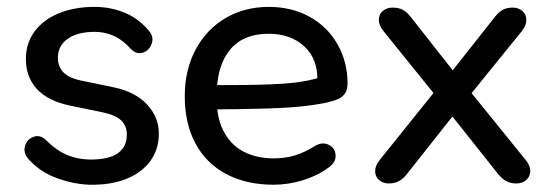

<svg xmlns="http://www.w3.org/2000/svg" viewBox="-20 -516 1572 546"><path d="M62.7 -61.8Q45.6 -79.7 51 -100.1Q56.5 -120.5 75.5 -127Q94.5 -133.6 111 -117.5Q141.9 -86.6 173 -74.4Q204.1 -62.3 237.1 -62.3Q290.5 -62.3 315.6 -80.6Q340.7 -98.8 340.7 -132.8Q340.7 -157.8 325 -173.2Q309.3 -188.6 272.4 -196.5L178.7 -215.8Q116.3 -229 85 -262.8Q53.6 -296.6 53.6 -348.7Q53.6 -392.9 78.2 -426.4Q102.8 -459.9 147 -478.1Q191.2 -496.4 248.9 -496.4Q294.8 -496.4 335.1 -479.6Q375.4 -462.8 403.9 -427.8Q418.2 -410.9 411.3 -391.5Q404.5 -372.2 385.9 -366.3Q367.2 -360.3 350.7 -378.3Q340.6 -389.6 329.3 -398.3Q310.8 -412.6 290.7 -419Q270.6 -425.4 249.1 -425.4Q200.7 -425.4 172.6 -405.7Q144.6 -386 144.6 -351.6Q144.6 -327.3 159.9 -310.8Q175.3 -294.4 209.4 -287.2L303 -267.8Q364.3 -255 398 -219.1Q431.7 -183.2 431.7 -136Q431.7 -91.3 407.5 -58.1Q383.4 -25 338.9 -7.2Q294.4 10.5 235.4 9.3Q189.7 8 141.9 -9.4Q94.1 -26.9 62.7 -61.8Z M505.4 -242.5Q505.4 -316.9 536 -374.5Q566.6 -432.1 620.9 -464.3Q675.1 -496.4 744.3 -496.4Q809.8 -496.4 860.8 -468.1Q911.8 -439.7 940 -389.7Q968.3 -339.7 968.3 -278.8Q968.3 -261.4 961.6 -251Q954.9 -240.7 943.1 -235.1Q931.2 -229.5 912.1 -225L901.8 -222.7Q853.2 -213.5 797.3 -210.1Q741.3 -206.7 651.1 -205.5Q615.2 -205.5 578.3 -204.5L580 -274H622.8Q723.3 -274 785.6 -278Q847.9 -282 898.9 -298.3L882.6 -285Q884.4 -347.7 845.6 -383.9Q806.7 -420 743.9 -420Q673.4 -420 636.1 -376.9Q598.8 -333.7 596.6 -256.6L596.2 -244.1Q594.7 -184.6 615 -144.6Q635.2 -104.5 672.1 -85.1Q709 -65.6 758.7 -65.6Q790.3 -65.6 818.2 -73.9Q846.2 -82.2 876.1 -101.3Q897.5 -113.4 915.6 -103.8Q933.7 -94.2 934.4 -73.9Q935.2 -53.6 913.1 -38.6Q882.4 -16 841.1 -3.4Q799.8 9.3 758.1 9.3Q679.9 9.3 622.7 -21.4Q565.6 -52 535.5 -108.6Q505.4 -165.3 505.4 -242.5Z M1059.8 -61.1 1231.5 -274.9V-228.2L1070.5 -427.6Q1057.3 -444.1 1057.3 -459.7Q1057.3 -475.4 1068.7 -484.9Q1080.2 -494.4 1096.2 -494.4Q1113.6 -494.4 1125 -488.4Q1136.5 -482.4 1147.5 -468.5L1283.9 -295.1H1250.8L1387.8 -468.5Q1398.8 -482.4 1410.3 -488.4Q1421.7 -494.4 1438.5 -494.4Q1454.5 -494.4 1465.7 -484.6Q1476.8 -474.7 1476.8 -459.1Q1476.8 -443.4 1463.5 -426.9L1304 -230V-272.2L1474.9 -61.1Q1488.2 -44.6 1487.9 -29.2Q1487.6 -13.9 1476.4 -4.1Q1465.3 5.7 1448.6 5.7Q1431.9 5.7 1420 -0.6Q1408.2 -6.9 1397.2 -20.2L1250.4 -205.1H1282.7L1136.5 -20.2Q1125.9 -6.9 1114 -0.6Q1102.2 5.7 1085.4 5.7Q1069.4 5.7 1058.3 -3.8Q1047.1 -13.3 1046.8 -28.9Q1046.5 -44.6 1059.8 -61.1Z"/></svg>

Font: SN Pro Thin
Style: Regular
Weight: 200
Designer: Tobias Whetton
Foundry: Supernotes
Version: Version 1.003;Glyphs 3.3 (3324)